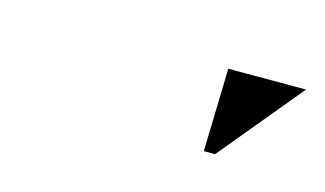

<svg xmlns="http://www.w3.org/2000/svg" viewBox="-33 -688 420 248"><g transform="rotate(15 177.0 -564.5)"><path d="M250 -620H354L262 -509H247Z"/></g></svg>

Font: Ibarra Real Nova
Style: Italic
Weight: 400
Italic angle: -22°
Designer: Jose Maria Ribagorda & Octavio Pardo
Foundry: Octavio Pardo
Version: Version 1.014